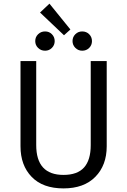

<svg xmlns="http://www.w3.org/2000/svg" viewBox="-20 -1024 700 1056"><path d="M252 -1003.9 367.2 -861.8 332 -830.1 200.2 -955.1ZM228 -851.1Q250.5 -851.1 265.6 -835.7Q280.8 -820.3 280.8 -797.9Q280.8 -775.9 265.4 -760.5Q250 -745.1 228 -745.1Q205.1 -745.1 189.5 -760.5Q173.8 -775.9 173.8 -797.9Q173.8 -820.3 189.5 -835.7Q205.1 -851.1 228 -851.1ZM432.1 -851.1Q455.1 -851.1 470.5 -835.7Q485.8 -820.3 485.8 -797.9Q485.8 -775.9 470.5 -760.5Q455.1 -745.1 432.1 -745.1Q410.2 -745.1 394.5 -760.7Q378.9 -776.4 378.9 -797.9Q378.9 -820.3 394.3 -835.7Q409.7 -851.1 432.1 -851.1ZM566.9 -688V-219.2Q566.9 -115.2 504.4 -51.5Q441.9 12.2 329.1 12.2Q215.3 12.2 154.1 -51.3Q92.8 -114.7 92.8 -219.2V-688H179.2V-226.1Q179.2 -62 329.1 -62Q405.8 -62 442.4 -103Q479 -144 479 -226.1V-688Z"/></svg>

Font: Fira Sans Book
Style: Regular
Weight: 350
Designer: Carrois Corporate & Edenspiekermann AG
Foundry: Carrois Corporate GbR & Edenspiekermann AG
Version: Version 4.203;PS 004.203;hotconv 1.0.88;makeotf.lib2.5.64775